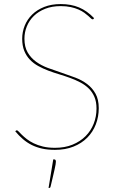

<svg xmlns="http://www.w3.org/2000/svg" viewBox="-20 -728 569 943"><path d="M55 0ZM440 -636Q438.5 -633 435 -633Q431.5 -633 426.5 -637.8Q421.5 -642.5 413.5 -649.8Q405.5 -657 393.8 -665.5Q382 -674 365.5 -681.2Q349 -688.5 327.5 -693.2Q306 -698 278 -698Q235 -698 201.8 -684.8Q168.5 -671.5 146 -649.5Q123.5 -627.5 111.8 -598.5Q100 -569.5 100 -538Q100 -497.5 115.8 -470.5Q131.5 -443.5 157 -425Q182.5 -406.5 215.5 -394.2Q248.5 -382 282.5 -370.8Q316.5 -359.5 349.5 -347Q382.5 -334.5 408 -315.2Q433.5 -296 449.2 -267.8Q465 -239.5 465 -197Q465 -154 450.5 -116.8Q436 -79.5 408.5 -51.8Q381 -24 341 -8Q301 8 250 8Q214.5 8 186.5 1.8Q158.5 -4.5 135.2 -16.2Q112 -28 92.5 -44.8Q73 -61.5 55 -83L57 -85Q58.5 -86.5 59.5 -87.2Q60.5 -88 63 -88Q66 -88 71.8 -81.8Q77.5 -75.5 87.5 -65.8Q97.5 -56 111.5 -45Q125.5 -34 145.5 -24.2Q165.5 -14.5 191.2 -8.2Q217 -2 250 -2Q298.5 -2 336.2 -17.5Q374 -33 400.2 -59.2Q426.5 -85.5 440.2 -120.5Q454 -155.5 454 -195Q454 -228 443.8 -252Q433.5 -276 416 -293.2Q398.5 -310.5 375.2 -322.8Q352 -335 325.5 -344.8Q299 -354.5 271.5 -362.8Q244 -371 217.5 -381Q191 -391 167.8 -403.8Q144.5 -416.5 127 -434.8Q109.5 -453 99.2 -478.2Q89 -503.5 89 -538Q89 -571.5 101.5 -602.2Q114 -633 138 -656.5Q162 -680 197.2 -694Q232.5 -708 278 -708Q329 -708 368.2 -691.5Q407.5 -675 442 -639ZM246.5 55Q254.5 55 254.5 66Q254.5 71.5 252.8 81Q251 90.5 247.8 105.2Q244.5 120 239.8 140.2Q235 160.5 228.5 188Q227.5 191 226.5 193Q225.5 195 221.5 195H218.5L241.5 55Z"/></svg>

Font: Lato Hairline
Style: Regular
Weight: 100
Designer: Lukasz Dziedzic
Foundry: tyPoland Lukasz Dziedzic
Version: Version 2.007; 2014-02-27